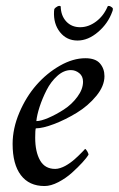

<svg xmlns="http://www.w3.org/2000/svg" viewBox="-20 -621 400 647"><path d="M267.6 -424.8Q301.8 -424.8 316.9 -407.2Q332 -389.6 332 -364.3Q332 -331.1 304.4 -297.6Q276.9 -264.2 238.8 -241Q200.7 -217.8 162.4 -203.1Q124 -188.5 100.6 -188.5Q98.6 -182.6 98.6 -157.2Q98.6 -109.4 115 -80.6Q131.3 -51.8 166 -51.8Q173.8 -51.8 182.9 -54.7Q191.9 -57.6 200 -62Q208 -66.4 216.6 -72.5Q225.1 -78.6 231.7 -84.5Q238.3 -90.3 244.9 -96.7Q251.5 -103 255.6 -107.4Q259.8 -111.8 263.2 -115.2L266.6 -119.1Q269 -119.1 273.7 -111.6Q278.3 -104 278.3 -99.6Q272.5 -89.8 257.8 -73.7Q243.2 -57.6 222.7 -39.1Q202.1 -20.5 176.8 -7.3Q151.4 5.9 129.9 5.9Q78.1 5.9 50.3 -30.8Q22.5 -67.4 22.5 -135.7Q22.5 -188 45.2 -241.5Q67.9 -294.9 102.8 -334.7Q137.7 -374.5 181.9 -399.7Q226.1 -424.8 267.6 -424.8ZM102.5 -212.9Q117.7 -212.9 143.3 -223.9Q168.9 -234.9 195.3 -252Q221.7 -269 240.7 -294.7Q259.8 -320.3 259.8 -345.7Q259.8 -364.3 247.1 -374.5Q234.4 -384.8 218.8 -384.8Q194.8 -384.8 173.1 -365.2Q151.4 -345.7 137 -317.4Q122.6 -289.1 113.5 -261.2Q104.5 -233.4 102.5 -212.9ZM360.4 -591.8Q360.4 -585.9 358.4 -582Q344.2 -542 310.5 -513.2Q276.9 -484.4 241.2 -484.4Q204.6 -484.4 182.1 -512.7Q159.7 -541 162.1 -583Q162.1 -584 162.6 -587.2Q163.1 -590.3 163.1 -590.8Q166 -595.2 173.1 -599.1Q180.2 -603 184.6 -599.6Q185.1 -568.4 203.1 -548.8Q221.2 -529.3 250 -529.3Q278.3 -529.3 304 -548.6Q329.6 -567.9 342.8 -599.6Q345.7 -602.5 352.3 -599.4Q358.9 -596.2 360.4 -591.8Z"/></svg>

Font: Crimson
Style: Italic
Weight: 400
Italic angle: -11°
Version: Version 0.8